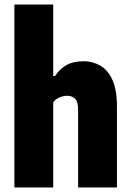

<svg xmlns="http://www.w3.org/2000/svg" viewBox="-20 -828 578 848"><path d="M43.5 0V-808H215V-492H223Q242.5 -522.5 272.8 -540Q303 -557.5 349.5 -557.5Q389 -557.5 422.5 -538.5Q456 -519.5 476.2 -475.8Q496.5 -432 496.5 -358V0H325V-343Q325 -379 311.5 -392Q298 -405 276.5 -405Q261 -405 243.2 -397.8Q225.5 -390.5 215 -376V0Z"/></svg>

Font: Encode Sans Condensed Condensed ExtraBold
Style: Regular
Weight: 800
Width: 3
Designer: Multiple Designers
Foundry: Impallari Type
Version: Version 3.000; ttfautohint (v1.8.3) -l 8 -r 50 -G 200 -x 14 